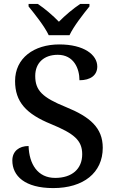

<svg xmlns="http://www.w3.org/2000/svg" viewBox="-20 -951 596 981"><path d="M229 -771H335C356 -816 406 -880 437 -918V-931H390C355 -908 311 -871 281 -840C251 -871 208 -908 173 -931H126V-918C157 -880 208 -816 229 -771ZM252 10C406 10 505 -68 505 -196C505 -298 440 -354 317 -404C196 -453 160 -489 160 -563C160 -630 205 -671 275 -671C357 -671 386 -601 386 -541C443 -541 477 -567 477 -611C477 -671 409 -724 283 -724C153 -724 57 -654 57 -537C57 -431 113 -369 241 -317C357 -269 400 -235 400 -163C400 -88 348 -42 262 -42C172 -42 129 -113 126 -205C77 -205 43 -178 43 -131C43 -52 107 10 252 10Z"/></svg>

Font: Noto Serif Yezidi Medium
Style: Regular
Weight: 500
Designer: Dalton Maag Ltd
Foundry: Dalton Maag Ltd
Version: Version 1.001